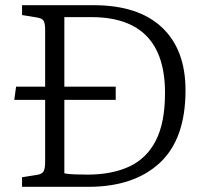

<svg xmlns="http://www.w3.org/2000/svg" viewBox="-20 -720 793 740"><path d="M65 0V-37L123 -46Q141 -49 147.5 -59Q154 -69 154 -97V-335H35L42 -386H154V-606Q154 -630 148 -640Q142 -650 120 -653L65 -662V-700H340Q513 -700 604 -614.5Q695 -529 695 -372Q695 -184 595.5 -92Q496 0 321 0ZM316 -47Q411 -47 478 -78Q545 -109 580.5 -178Q616 -247 616 -362Q616 -654 332 -654H228V-386H426V-335H228V-52Q241 -49 266.5 -48Q292 -47 316 -47Z"/></svg>

Font: Literata 12pt Light
Style: Regular
Weight: 300
Designer: Latin by Veronika Burian and Jose Scaglione. Greek by Irene Vlachou. Cyrillic by Vera Evstafieva.
Foundry: TypeTogether
Version: Version 3.002